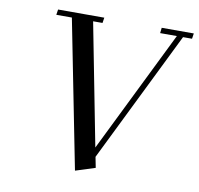

<svg xmlns="http://www.w3.org/2000/svg" viewBox="-80 -785 914 883"><g transform="rotate(10 377.5 -344.0)"><path d="M117.2 -676.8 121.1 -702.1H336.9L333 -676.8H289.1L399.9 -106.9L680.2 -676.8H602.1L605 -702.1H754.9L751 -676.8H709L408.2 -64.9L418 -15.1L326.2 14.2L189.9 -676.8Z"/></g></svg>

Font: Dehuti Alt
Style: Bold-Italic
Weight: 700
Version: Version 1.2